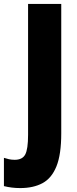

<svg xmlns="http://www.w3.org/2000/svg" viewBox="-81 -827 391 978"><path d="M22 131Q0 131 -20.5 128.5Q-41 126 -61 121V-23Q-49 -19 -35.5 -16Q-22 -13 -6 -13Q33 -13 47.5 -40Q62 -67 62 -140V-807H231V-148Q231 -40 206.5 20.5Q182 81 135.5 106Q89 131 22 131Z"/></svg>

Font: Noto Sans Kannada UI ExtraCondensed Black
Style: Regular
Weight: 900
Width: 2
Designer: Jelle Bosma - Monotype Design Team
Foundry: Monotype Imaging Inc.
Version: Version 2.005; ttfautohint (v1.8.4.7-5d5b)